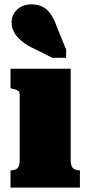

<svg xmlns="http://www.w3.org/2000/svg" viewBox="-20 -857 405 877"><path d="M303 -543V-125Q303 -98 314 -88.5Q325 -79 343 -79H345V0H28V-79H30Q49 -79 59.5 -88.5Q70 -98 70 -125V-426Q70 -438 62 -443Q54 -448 36 -452L28 -454V-543ZM239 -736 282 -631V-593H219L121 -642Q94 -656 74.5 -673Q55 -690 44 -710.5Q33 -731 33 -755Q33 -789 58 -813Q83 -837 124 -837Q156 -837 177.5 -824.5Q199 -812 214 -789Q229 -766 239 -736Z"/></svg>

Font: Roboto Serif 20pt Black
Style: Regular
Weight: 900
Version: Version 1.008